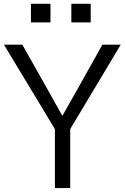

<svg xmlns="http://www.w3.org/2000/svg" viewBox="-24 -959 636 979"><path d="M133.8 -844.7V-939.5H233.4V-844.7ZM339.8 -844.7V-939.5H438.5V-844.7ZM-3.9 -731.4H89.8L215.8 -507.8Q259.8 -429.7 293 -370.1H294.9Q309.6 -396.5 339.8 -449.2Q370.1 -502 373 -507.8L498 -731.4H591.8L334 -300.8V0H255.9V-300.8Z"/></svg>

Font: Gothic A1
Style: Regular
Weight: 400
Designer: HanYang I&C Co.,Ltd.
Foundry: HanYang I&C Co.,Ltd.
Version: Version 2.50